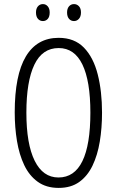

<svg xmlns="http://www.w3.org/2000/svg" viewBox="-20 -909 571 939"><path d="M479 -358Q479 -283 468 -216.5Q457 -150 432.5 -99Q408 -48 367.5 -19Q327 10 267 10Q206 10 164.5 -20Q123 -50 98.5 -101.5Q74 -153 63 -219.5Q52 -286 52 -359Q52 -542 106.5 -633Q161 -724 267 -724Q344 -724 390.5 -676Q437 -628 458 -545Q479 -462 479 -358ZM109 -358Q109 -205 149.5 -123Q190 -41 266 -41Q344 -41 383 -121Q422 -201 422 -358Q422 -513 383 -593.5Q344 -674 267 -674Q187 -674 148 -592.5Q109 -511 109 -358ZM156 -848Q156 -867 165.5 -878Q175 -889 190 -889Q204 -889 213.5 -878Q223 -867 223 -848Q223 -827 213.5 -816.5Q204 -806 190 -806Q175 -806 165.5 -817Q156 -828 156 -848ZM308 -848Q308 -867 317.5 -878Q327 -889 342 -889Q356 -889 366 -878.5Q376 -868 376 -848Q376 -828 366 -817Q356 -806 342 -806Q327 -806 317.5 -817Q308 -828 308 -848Z"/></svg>

Font: Noto Sans ExtraCondensed Light
Style: Regular
Weight: 300
Width: 2
Designer: Monotype Design Team
Foundry: Monotype Imaging Inc.
Version: Version 2.013; ttfautohint (v1.8.4.7-5d5b)